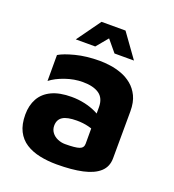

<svg xmlns="http://www.w3.org/2000/svg" viewBox="-130 -801 833 918"><g transform="rotate(20 286.0 -342.0)"><path d="M261 15Q215 15 174.5 6.5Q134 -2 103.5 -21.5Q73 -41 56 -74.5Q39 -108 39 -158Q39 -205 58.5 -240Q78 -275 118 -294Q158 -313 219 -313Q253 -313 285 -306Q317 -299 342.5 -287Q368 -275 383 -261L389 -189Q369 -201 341 -208Q313 -215 281 -215Q232 -215 209.5 -200.5Q187 -186 187 -155Q187 -136 198 -121Q209 -106 227.5 -98Q246 -90 266 -90Q317 -90 337.5 -97Q358 -104 358 -125V-311Q358 -357 328.5 -377.5Q299 -398 245 -398Q201 -398 156.5 -382.5Q112 -367 84 -345V-477Q110 -493 164.5 -507Q219 -521 287 -521Q311 -521 340 -517Q369 -513 398 -502.5Q427 -492 451.5 -472Q476 -452 491 -421Q506 -390 506 -344L505 -105Q505 -62 476 -35.5Q447 -9 392.5 3Q338 15 261 15ZM143 -578 230 -699H352L439 -578H340L291 -637L242 -578Z"/></g></svg>

Font: Maven Pro
Style: Bold
Weight: 700
Designer: Joe Prince
Foundry: Joe Prince
Version: Version 2.103